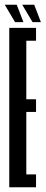

<svg xmlns="http://www.w3.org/2000/svg" viewBox="-27 -793 193 813"><path d="M12.2 0V-675H125.6V-620.5H84.4V-372.8H125.6V-319.1H84.4V-54.5H125.6V0ZM110.9 -699.2 67.1 -772.9H117.9L146.2 -699.2ZM36.9 -699.2 -6.9 -772.9H43.9L72.2 -699.2Z"/></svg>

Font: Anybody UltraCondensed Thin
Style: Regular
Weight: 100
Width: 1
Designer: Tyler Finck
Foundry: Etcetera Type Company
Version: Version 1.110